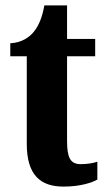

<svg xmlns="http://www.w3.org/2000/svg" viewBox="-20 -680 396 710"><path d="M215 10C278 10 321 -5 340 -16V-82C322 -76 301 -73 278 -73C239 -73 228 -99 228 -159V-472H332V-536H228V-660H144C136 -614 122 -584 107 -565C91 -544 62 -522 18 -520V-472H79V-148C79 -31 131 10 215 10Z"/></svg>

Font: Noto Serif Hebrew ExtraCondensed ExtraBold
Style: Regular
Weight: 800
Width: 2
Designer: Monotype Design Team
Foundry: Monotype Imaging Inc.
Version: Version 2.004